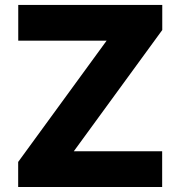

<svg xmlns="http://www.w3.org/2000/svg" viewBox="-20 -747 721 767"><path d="M52.6 0V-100.1L405.9 -584.5H52.9V-727.3H628.2V-627.1L274.9 -142.8H627.8V0Z"/></svg>

Font: Inter UI Extra Bold
Style: Regular
Weight: 800
Designer: Rasmus Andersson
Foundry: rsms
Version: 3.2;8d6f07862